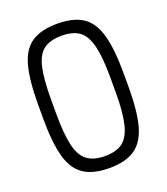

<svg xmlns="http://www.w3.org/2000/svg" viewBox="-149 -917 898 1035"><g transform="rotate(-20 300.0 -400.0)"><path d="M300 14Q208 14 154 -22Q100 -58 77.5 -139.5Q55 -221 55 -360V-440Q55 -579 77.5 -661Q100 -743 154 -778.5Q208 -814 300 -814Q393 -814 446.5 -778.5Q500 -743 523 -661Q546 -579 546 -440V-360Q546 -221 523 -139.5Q500 -58 446.5 -22Q393 14 300 14ZM300 -55Q366 -55 402.5 -83Q439 -111 455 -177.5Q471 -244 471 -360V-440Q471 -557 455 -623.5Q439 -690 402.5 -717.5Q366 -745 300 -745Q235 -745 197.5 -717.5Q160 -690 145 -623.5Q130 -557 130 -440V-360Q130 -244 145.5 -177.5Q161 -111 198.5 -83Q236 -55 300 -55Z"/></g></svg>

Font: Victor Mono Thin
Style: Regular
Weight: 400
Monospace: yes
Version: Version 1.561;gftools[0.9.30]